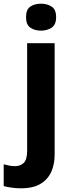

<svg xmlns="http://www.w3.org/2000/svg" viewBox="-73 -780 391 1040"><path d="M40 240Q16 240 -9.5 236.5Q-35 233 -53 228V110Q-37 114 -22.5 117Q-8 120 9 120Q36 120 55 103Q74 86 74 36V-546H223V59Q223 109 205 150Q187 191 147 215.5Q107 240 40 240ZM68 -687Q68 -729 91.5 -744.5Q115 -760 149 -760Q182 -760 206.5 -744.5Q231 -729 231 -687Q231 -646 206.5 -630Q182 -614 149 -614Q115 -614 91.5 -630Q68 -646 68 -687Z"/></svg>

Font: Noto Sans Syriac Eastern
Style: Bold
Weight: 700
Designer: Patrick Giasson and the Monotype Design Team
Foundry: Monotype Imaging Inc.
Version: Version 3.001